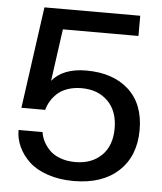

<svg xmlns="http://www.w3.org/2000/svg" viewBox="-52 -758 685 813"><g transform="rotate(5 290.5 -351.0)"><path d="M291 9.8Q229.5 9.8 180.2 -7.1Q130.9 -23.9 101.1 -52Q71.3 -80.1 55.7 -114.3Q40 -148.4 40 -185.1H142.1Q145 -164.6 154.8 -145.5Q164.6 -126.5 181.6 -109.1Q198.7 -91.8 227.1 -81.3Q255.4 -70.8 291 -70.8Q360.4 -70.8 402.6 -112.1Q444.8 -153.3 444.8 -227.1Q444.8 -300.8 402.6 -342.8Q360.4 -384.8 291 -384.8Q258.3 -384.8 231.7 -375.5Q205.1 -366.2 188.2 -350.6Q171.4 -335 160.9 -317.4Q150.4 -299.8 145 -279.8H43.9L104 -711.9H511.2V-626H189.9L159.2 -404.8Q206.1 -460.9 304.2 -460.9Q418 -460.9 484.4 -400.6Q550.8 -340.3 550.8 -230Q550.8 -118.7 481.4 -54.4Q412.1 9.8 291 9.8Z"/></g></svg>

Font: Creato Display Medium
Style: Regular
Weight: 500
Version: Version 1.000